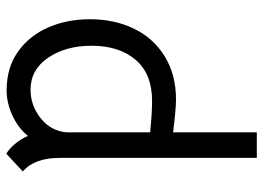

<svg xmlns="http://www.w3.org/2000/svg" viewBox="-130 -424 815 594"><g transform="rotate(-90 277.0 -127.5)"><path d="M514 -257Q514 -180 484.5 -119.5Q455 -59 398.5 -24.5Q342 10 266 10Q236 10 164 1V260H85V-350Q85 -428 43 -464L98 -515Q113 -506 128 -488.5Q143 -471 153 -448Q177 -478 216 -496Q255 -514 294 -514Q364 -514 413.5 -479Q463 -444 488.5 -385.5Q514 -327 514 -257ZM432 -251Q432 -331 395 -385.5Q358 -440 296 -440Q247 -440 207.5 -408.5Q168 -377 164 -328V-70Q224 -64 261 -64Q345 -64 388.5 -115Q432 -166 432 -251Z"/></g></svg>

Font: Bellota
Style: Bold
Weight: 700
Designer: Kemie Guaida
Foundry: Kemie Guaida
Version: Version 4.001